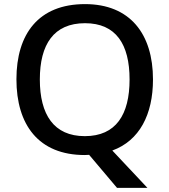

<svg xmlns="http://www.w3.org/2000/svg" viewBox="-20 -745 825 935"><path d="M725 -358C725 -580 613 -725 394 -725C167 -725 60 -579 60 -359C60 -138 167 10 393 10C400 10 407 9 414 9L550 170H698L527 -12C659 -60 725 -187 725 -358ZM174 -358C174 -529 242 -632 394 -632C545 -632 611 -529 611 -358C611 -187 545 -82 393 -82C242 -82 174 -187 174 -358Z"/></svg>

Font: Noto Sans Gunjala Gondi Medium
Style: Regular
Weight: 500
Designer: Ek Type
Foundry: Ek Type
Version: Version 1.004